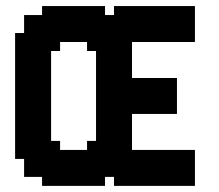

<svg xmlns="http://www.w3.org/2000/svg" viewBox="-20 -608 716 628"><path d="M264.7 -29.4H294.1V0H264.7ZM235.3 -29.4H264.7V0H235.3ZM205.9 -29.4H235.3V0H205.9ZM176.5 -29.4H205.9V0H176.5ZM147.1 -29.4H176.5V0H147.1ZM117.6 -29.4H147.1V0H117.6ZM117.6 -58.8H147.1V-29.4H117.6ZM88.2 -58.8H117.6V-29.4H88.2ZM58.8 -58.8H88.2V-29.4H58.8ZM58.8 -88.2H88.2V-58.8H58.8ZM88.2 -88.2H117.6V-58.8H88.2ZM117.6 -88.2H147.1V-58.8H117.6ZM147.1 -88.2H176.5V-58.8H147.1ZM176.5 -88.2H205.9V-58.8H176.5ZM205.9 -88.2H235.3V-58.8H205.9ZM235.3 -88.2H264.7V-58.8H235.3ZM264.7 -88.2H294.1V-58.8H264.7ZM264.7 -58.8H294.1V-29.4H264.7ZM235.3 -58.8H264.7V-29.4H235.3ZM205.9 -58.8H235.3V-29.4H205.9ZM176.5 -58.8H205.9V-29.4H176.5ZM147.1 -58.8H176.5V-29.4H147.1ZM88.2 -117.6H117.6V-88.2H88.2ZM58.8 -117.6H88.2V-88.2H58.8ZM29.4 -117.6H58.8V-88.2H29.4ZM88.2 -147.1H117.6V-117.6H88.2ZM117.6 -147.1H147.1V-117.6H117.6ZM147.1 -147.1H176.5V-117.6H147.1ZM147.1 -117.6H176.5V-88.2H147.1ZM117.6 -117.6H147.1V-88.2H117.6ZM58.8 -147.1H88.2V-117.6H58.8ZM58.8 -176.5H88.2V-147.1H58.8ZM29.4 -176.5H58.8V-147.1H29.4ZM29.4 -205.9H58.8V-176.5H29.4ZM29.4 -147.1H58.8V-117.6H29.4ZM29.4 -235.3H58.8V-205.9H29.4ZM58.8 -235.3H88.2V-205.9H58.8ZM88.2 -235.3H117.6V-205.9H88.2ZM117.6 -235.3H147.1V-205.9H117.6ZM117.6 -205.9H147.1V-176.5H117.6ZM117.6 -176.5H147.1V-147.1H117.6ZM88.2 -205.9H117.6V-176.5H88.2ZM58.8 -205.9H88.2V-176.5H58.8ZM88.2 -176.5H117.6V-147.1H88.2ZM176.5 -117.6H205.9V-88.2H176.5ZM205.9 -117.6H235.3V-88.2H205.9ZM235.3 -117.6H264.7V-88.2H235.3ZM264.7 -117.6H294.1V-88.2H264.7ZM294.1 -147.1H323.5V-117.6H294.1ZM264.7 -147.1H294.1V-117.6H264.7ZM323.5 -147.1H352.9V-117.6H323.5ZM352.9 -147.1H382.4V-117.6H352.9ZM352.9 -176.5H382.4V-147.1H352.9ZM382.4 -176.5H411.8V-147.1H382.4ZM382.4 -205.9H411.8V-176.5H382.4ZM382.4 -147.1H411.8V-117.6H382.4ZM382.4 -235.3H411.8V-205.9H382.4ZM382.4 -264.7H411.8V-235.3H382.4ZM382.4 -294.1H411.8V-264.7H382.4ZM382.4 -323.5H411.8V-294.1H382.4ZM382.4 -352.9H411.8V-323.5H382.4ZM352.9 -352.9H382.4V-323.5H352.9ZM352.9 -382.4H382.4V-352.9H352.9ZM323.5 -352.9H352.9V-323.5H323.5ZM294.1 -352.9H323.5V-323.5H294.1ZM294.1 -323.5H323.5V-294.1H294.1ZM294.1 -294.1H323.5V-264.7H294.1ZM294.1 -264.7H323.5V-235.3H294.1ZM294.1 -235.3H323.5V-205.9H294.1ZM294.1 -205.9H323.5V-176.5H294.1ZM294.1 -176.5H323.5V-147.1H294.1ZM323.5 -176.5H352.9V-147.1H323.5ZM323.5 -205.9H352.9V-176.5H323.5ZM352.9 -205.9H382.4V-176.5H352.9ZM352.9 -235.3H382.4V-205.9H352.9ZM352.9 -264.7H382.4V-235.3H352.9ZM352.9 -294.1H382.4V-264.7H352.9ZM323.5 -323.5H352.9V-294.1H323.5ZM323.5 -294.1H352.9V-264.7H323.5ZM323.5 -264.7H352.9V-235.3H323.5ZM323.5 -235.3H352.9V-205.9H323.5ZM352.9 -323.5H382.4V-294.1H352.9ZM382.4 -382.4H411.8V-352.9H382.4ZM382.4 -411.8H411.8V-382.4H382.4ZM382.4 -441.2H411.8V-411.8H382.4ZM382.4 -470.6H411.8V-441.2H382.4ZM323.5 -382.4H352.9V-352.9H323.5ZM323.5 -411.8H352.9V-382.4H323.5ZM323.5 -441.2H352.9V-411.8H323.5ZM352.9 -441.2H382.4V-411.8H352.9ZM352.9 -470.6H382.4V-441.2H352.9ZM352.9 -411.8H382.4V-382.4H352.9ZM294.1 -382.4H323.5V-352.9H294.1ZM294.1 -411.8H323.5V-382.4H294.1ZM323.5 -470.6H352.9V-441.2H323.5ZM294.1 -470.6H323.5V-441.2H294.1ZM294.1 -441.2H323.5V-411.8H294.1ZM264.7 -470.6H294.1V-441.2H264.7ZM264.7 -500H294.1V-470.6H264.7ZM264.7 -529.4H294.1V-500H264.7ZM264.7 -558.8H294.1V-529.4H264.7ZM264.7 -588.2H294.1V-558.8H264.7ZM235.3 -588.2H264.7V-558.8H235.3ZM205.9 -588.2H235.3V-558.8H205.9ZM176.5 -588.2H205.9V-558.8H176.5ZM147.1 -588.2H176.5V-558.8H147.1ZM147.1 -558.8H176.5V-529.4H147.1ZM117.6 -558.8H147.1V-529.4H117.6ZM117.6 -588.2H147.1V-558.8H117.6ZM88.2 -558.8H117.6V-529.4H88.2ZM58.8 -558.8H88.2V-529.4H58.8ZM58.8 -529.4H88.2V-500H58.8ZM58.8 -500H88.2V-470.6H58.8ZM29.4 -500H58.8V-470.6H29.4ZM29.4 -470.6H58.8V-441.2H29.4ZM58.8 -470.6H88.2V-441.2H58.8ZM88.2 -470.6H117.6V-441.2H88.2ZM117.6 -470.6H147.1V-441.2H117.6ZM147.1 -470.6H176.5V-441.2H147.1ZM147.1 -500H176.5V-470.6H147.1ZM176.5 -500H205.9V-470.6H176.5ZM205.9 -500H235.3V-470.6H205.9ZM235.3 -500H264.7V-470.6H235.3ZM235.3 -558.8H264.7V-529.4H235.3ZM235.3 -529.4H264.7V-500H235.3ZM205.9 -529.4H235.3V-500H205.9ZM176.5 -529.4H205.9V-500H176.5ZM205.9 -558.8H235.3V-529.4H205.9ZM176.5 -558.8H205.9V-529.4H176.5ZM147.1 -529.4H176.5V-500H147.1ZM117.6 -529.4H147.1V-500H117.6ZM117.6 -500H147.1V-470.6H117.6ZM88.2 -500H117.6V-470.6H88.2ZM88.2 -529.4H117.6V-500H88.2ZM88.2 -441.2H117.6V-411.8H88.2ZM88.2 -411.8H117.6V-382.4H88.2ZM88.2 -382.4H117.6V-352.9H88.2ZM88.2 -352.9H117.6V-323.5H88.2ZM117.6 -352.9H147.1V-323.5H117.6ZM117.6 -323.5H147.1V-294.1H117.6ZM117.6 -382.4H147.1V-352.9H117.6ZM117.6 -411.8H147.1V-382.4H117.6ZM117.6 -441.2H147.1V-411.8H117.6ZM117.6 -294.1H147.1V-264.7H117.6ZM117.6 -264.7H147.1V-235.3H117.6ZM88.2 -264.7H117.6V-235.3H88.2ZM58.8 -264.7H88.2V-235.3H58.8ZM29.4 -294.1H58.8V-264.7H29.4ZM29.4 -264.7H58.8V-235.3H29.4ZM29.4 -323.5H58.8V-294.1H29.4ZM29.4 -352.9H58.8V-323.5H29.4ZM29.4 -382.4H58.8V-352.9H29.4ZM29.4 -411.8H58.8V-382.4H29.4ZM29.4 -441.2H58.8V-411.8H29.4ZM58.8 -411.8H88.2V-382.4H58.8ZM58.8 -382.4H88.2V-352.9H58.8ZM58.8 -352.9H88.2V-323.5H58.8ZM58.8 -323.5H88.2V-294.1H58.8ZM58.8 -294.1H88.2V-264.7H58.8ZM88.2 -294.1H117.6V-264.7H88.2ZM88.2 -323.5H117.6V-294.1H88.2ZM58.8 -441.2H88.2V-411.8H58.8ZM294.1 -29.4H323.5V0H294.1ZM382.4 -29.4H411.8V0H382.4ZM382.4 -58.8H411.8V-29.4H382.4ZM352.9 -58.8H382.4V-29.4H352.9ZM323.5 -58.8H352.9V-29.4H323.5ZM294.1 -58.8H323.5V-29.4H294.1ZM294.1 -88.2H323.5V-58.8H294.1ZM294.1 -117.6H323.5V-88.2H294.1ZM382.4 -88.2H411.8V-58.8H382.4ZM352.9 -88.2H382.4V-58.8H352.9ZM352.9 -117.6H382.4V-88.2H352.9ZM323.5 -117.6H352.9V-88.2H323.5ZM323.5 -88.2H352.9V-58.8H323.5ZM294.1 -588.2H323.5V-558.8H294.1ZM294.1 -558.8H323.5V-529.4H294.1ZM294.1 -500H323.5V-470.6H294.1ZM323.5 -500H352.9V-470.6H323.5ZM323.5 -529.4H352.9V-500H323.5ZM294.1 -529.4H323.5V-500H294.1ZM352.9 -558.8H382.4V-529.4H352.9ZM382.4 -529.4H411.8V-500H382.4ZM382.4 -558.8H411.8V-529.4H382.4ZM382.4 -588.2H411.8V-558.8H382.4ZM382.4 -500H411.8V-470.6H382.4ZM352.9 -529.4H382.4V-500H352.9ZM352.9 -500H382.4V-470.6H352.9ZM323.5 -558.8H352.9V-529.4H323.5ZM411.8 -29.4H441.2V0H411.8ZM411.8 -58.8H441.2V-29.4H411.8ZM411.8 -88.2H441.2V-58.8H411.8ZM411.8 -117.6H441.2V-88.2H411.8ZM441.2 -117.6H470.6V-88.2H441.2ZM470.6 -117.6H500V-88.2H470.6ZM500 -117.6H529.4V-88.2H500ZM529.4 -117.6H558.8V-88.2H529.4ZM529.4 -58.8H558.8V-29.4H529.4ZM500 -58.8H529.4V-29.4H500ZM470.6 -58.8H500V-29.4H470.6ZM441.2 -58.8H470.6V-29.4H441.2ZM441.2 -88.2H470.6V-58.8H441.2ZM470.6 -88.2H500V-58.8H470.6ZM500 -88.2H529.4V-58.8H500ZM529.4 -88.2H558.8V-58.8H529.4ZM529.4 -29.4H558.8V0H529.4ZM500 -29.4H529.4V0H500ZM470.6 -29.4H500V0H470.6ZM441.2 -29.4H470.6V0H441.2ZM411.8 -588.2H441.2V-558.8H411.8ZM441.2 -588.2H470.6V-558.8H441.2ZM470.6 -588.2H500V-558.8H470.6ZM500 -588.2H529.4V-558.8H500ZM529.4 -588.2H558.8V-558.8H529.4ZM529.4 -558.8H558.8V-529.4H529.4ZM529.4 -529.4H558.8V-500H529.4ZM529.4 -500H558.8V-470.6H529.4ZM500 -500H529.4V-470.6H500ZM470.6 -500H500V-470.6H470.6ZM441.2 -500H470.6V-470.6H441.2ZM411.8 -500H441.2V-470.6H411.8ZM411.8 -529.4H441.2V-500H411.8ZM411.8 -558.8H441.2V-529.4H411.8ZM441.2 -558.8H470.6V-529.4H441.2ZM470.6 -558.8H500V-529.4H470.6ZM500 -558.8H529.4V-529.4H500ZM500 -529.4H529.4V-500H500ZM470.6 -529.4H500V-500H470.6ZM441.2 -529.4H470.6V-500H441.2ZM558.8 -588.2H588.2V-558.8H558.8ZM588.2 -588.2H617.6V-558.8H588.2ZM588.2 -500H617.6V-470.6H588.2ZM558.8 -500H588.2V-470.6H558.8ZM558.8 -529.4H588.2V-500H558.8ZM558.8 -558.8H588.2V-529.4H558.8ZM588.2 -558.8H617.6V-529.4H588.2ZM588.2 -529.4H617.6V-500H588.2ZM558.8 -117.6H588.2V-88.2H558.8ZM588.2 -117.6H617.6V-88.2H588.2ZM588.2 -29.4H617.6V0H588.2ZM558.8 -29.4H588.2V0H558.8ZM558.8 -58.8H588.2V-29.4H558.8ZM558.8 -88.2H588.2V-58.8H558.8ZM588.2 -88.2H617.6V-58.8H588.2ZM588.2 -58.8H617.6V-29.4H588.2ZM411.8 -323.5H441.2V-294.1H411.8ZM411.8 -352.9H441.2V-323.5H411.8ZM411.8 -294.1H441.2V-264.7H411.8ZM411.8 -264.7H441.2V-235.3H411.8ZM441.2 -264.7H470.6V-235.3H441.2ZM470.6 -264.7H500V-235.3H470.6ZM500 -264.7H529.4V-235.3H500ZM529.4 -264.7H558.8V-235.3H529.4ZM529.4 -294.1H558.8V-264.7H529.4ZM529.4 -323.5H558.8V-294.1H529.4ZM529.4 -352.9H558.8V-323.5H529.4ZM500 -352.9H529.4V-323.5H500ZM470.6 -352.9H500V-323.5H470.6ZM441.2 -352.9H470.6V-323.5H441.2ZM441.2 -323.5H470.6V-294.1H441.2ZM441.2 -294.1H470.6V-264.7H441.2ZM470.6 -294.1H500V-264.7H470.6ZM500 -294.1H529.4V-264.7H500ZM500 -323.5H529.4V-294.1H500ZM470.6 -323.5H500V-294.1H470.6ZM382.4 -117.6H411.8V-88.2H382.4ZM352.9 -29.4H382.4V0H352.9ZM352.9 -588.2H382.4V-558.8H352.9Z"/></svg>

Font: Jersey 20
Style: Regular
Weight: 400
Designer: Sarah Cadigan-Fried
Version: Version 1.000; ttfautohint (v1.8.4.7-5d5b)